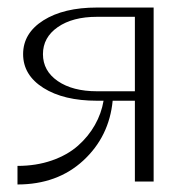

<svg xmlns="http://www.w3.org/2000/svg" viewBox="-20 -487 498 515"><path d="M26.9 -42Q77.1 -42 119.1 -56.6Q161.1 -71.3 189.2 -96.2Q217.3 -121.1 234.6 -151.9Q252 -182.6 257.8 -216.8H240.2Q150.9 -216.8 96.4 -251.2Q42 -285.6 42 -341.8Q42 -397.9 96.4 -432.4Q150.9 -466.8 240.2 -466.8H392.1V0H341.8V-216.8H282.2Q272.9 -120.6 203.4 -56.4Q133.8 7.8 26.9 7.8ZM341.8 -441.9H240.2Q174.8 -441.9 135 -414.3Q95.2 -386.7 95.2 -341.8Q95.2 -296.9 135 -269.5Q174.8 -242.2 240.2 -242.2H341.8Z"/></svg>

Font: Resagokr
Style: Light
Weight: 300
Designer: gluk
Foundry: gluk
Version: Version 0.95